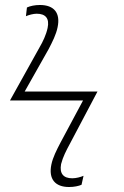

<svg xmlns="http://www.w3.org/2000/svg" viewBox="-20 -742 497 770"><path d="M257 8C277 8 296 4 307 -1L315 -37C304 -32 285 -27 270 -27C234 -27 218 -46 225 -84C232 -112 246 -139 259 -163L371 -375H79L175 -545C190 -574 205 -603 211 -633C223 -690 197 -722 140 -722C120 -722 101 -718 88 -712L84 -677C95 -682 114 -687 127 -687C163 -687 179 -668 171 -630C165 -602 152 -575 138 -551L20 -339H313L222 -169C207 -140 192 -111 186 -82C174 -24 201 8 257 8Z"/></svg>

Font: Noto Sans ExtraLight
Style: Italic
Weight: 200
Italic angle: -12°
Designer: Monotype Design Team
Foundry: Monotype Imaging Inc.
Version: Version 2.013